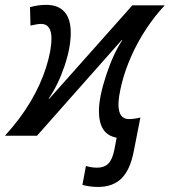

<svg xmlns="http://www.w3.org/2000/svg" viewBox="-64 -550 687 778"><path d="M429.2 -387.7 85.9 0H-43.9Q18.6 -68.8 59.6 -137.9Q100.6 -207 122.6 -276.4Q144.5 -345.7 144.5 -393.6Q144.5 -453.1 102.5 -453.1Q88.4 -453.1 59.6 -446.3L57.6 -521Q90.3 -530.3 123.5 -530.3Q171.9 -530.3 197.3 -502Q222.7 -473.6 222.7 -417Q222.7 -356.9 197.3 -282Q171.9 -207 133.3 -150.4L135.3 -149.4L472.2 -528.3H603.5Q563.5 -485.8 528.8 -433.3Q494.1 -380.9 468.5 -323.5Q442.9 -266.1 429.4 -211.7Q416 -157.2 416 -127Q416 -67.4 458.5 -67.4Q478.5 -67.4 504.9 -73.7L478 63Q463.4 138.7 428.2 173.1Q393.1 207.5 333 207.5Q300.8 207.5 270 199.2L284.2 122.6Q306.2 129.4 330.6 129.4Q358.4 129.4 375 112.8Q391.6 96.2 399.4 56.6L408.7 7.8Q336.9 -4.4 336.9 -99.6Q336.9 -156.7 366 -244.6Q395 -332.5 431.2 -386.7Z"/></svg>

Font: Liberation Sans
Style: Italic
Weight: 400
Italic angle: -12°
Designer: Steve Matteson
Foundry: Ascender Corporation
Version: Version 2.1.5